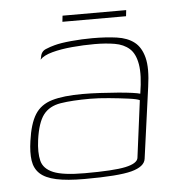

<svg xmlns="http://www.w3.org/2000/svg" viewBox="-42 -519 537 568"><g transform="rotate(-5 226.5 -235.5)"><path d="M187 8Q135 8 103 1Q71 -6 55 -21Q39 -36 35.5 -60Q32 -84 37 -118Q44 -169 61 -196Q78 -223 112 -233Q146 -243 202 -243Q227 -243 254.5 -241.5Q282 -240 307 -238Q332 -236 349.5 -233.5Q367 -231 373 -229Q382 -284 376.5 -316Q371 -348 354 -363Q337 -378 310.5 -382.5Q284 -387 251 -387Q218 -387 184.5 -384Q151 -381 125 -374Q99 -367 88 -355L90 -362Q92 -379 106.5 -385Q121 -391 133 -394Q151 -399 183 -402Q215 -405 246 -405Q287 -405 318.5 -400.5Q350 -396 370 -380.5Q390 -365 398 -333.5Q406 -302 398 -247L369 -36Q366 -13 327 -2.5Q288 8 187 8ZM189 -9Q275 -9 310 -16.5Q345 -24 348 -40L370 -210Q363 -214 337 -217.5Q311 -221 279.5 -224Q248 -227 224 -227Q170 -227 136 -221.5Q102 -216 84.5 -193Q67 -170 60 -119Q55 -82 61 -57.5Q67 -33 96 -21Q125 -9 189 -9ZM162 -461 164 -479H353L351 -461Z"/></g></svg>

Font: Genos Thin Thin
Style: Italic
Weight: 250
Italic angle: -8°
Version: Version 1.010